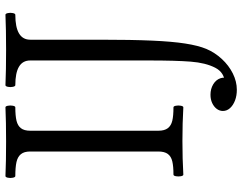

<svg xmlns="http://www.w3.org/2000/svg" viewBox="-114 -592 910 722"><g transform="rotate(-90 341.0 -231.0)"><path d="M45.4 -33.7Q76.7 -33.7 95.2 -38.1Q113.8 -42.5 123 -54.9Q132.3 -67.4 132.3 -90.8V-572.3Q132.3 -595.2 122.3 -607.4Q112.3 -619.6 92.8 -624Q73.2 -628.4 40 -628.4Q35.6 -628.4 33.7 -637.7Q31.7 -647 33.7 -656.2Q35.6 -665.5 40 -665.5Q93.8 -663.1 169.4 -663.1Q244.6 -663.1 298.3 -665.5Q302.7 -665.5 304.4 -656.2Q306.2 -647 304.4 -637.7Q302.7 -628.4 298.3 -628.4Q267.1 -628.4 248.3 -624Q229.5 -619.6 220 -607.4Q210.4 -595.2 210.4 -572.3V-90.8Q210.4 -67.4 220 -54.9Q229.5 -42.5 248 -38.1Q266.6 -33.7 298.3 -33.7Q302.7 -33.7 304.4 -24.4Q306.2 -15.1 304.4 -5.9Q302.7 3.4 298.3 3.4Q239.7 0 171.9 0Q104 0 45.4 3.4Q41 3.4 39.3 -5.9Q37.6 -15.1 39.3 -24.4Q41 -33.7 45.4 -33.7ZM284.7 152.3Q284.7 139.6 292.7 128.9Q300.8 118.2 314.7 111.8Q328.6 105.5 345.7 105.5Q367.7 105.5 384.8 115.7Q401.9 126 407.7 142.6Q413.6 159.2 404.3 176.8L388.7 159.2Q428.7 159.2 447.3 123.3Q465.8 87.4 470.2 31.2Q474.6 -24.9 474.6 -127V-572.3Q474.6 -600.6 451.4 -614.5Q428.2 -628.4 381.8 -628.4Q377.4 -628.4 375.5 -637.7Q373.5 -647 375.5 -656.2Q377.4 -665.5 381.8 -665.5Q437 -663.1 514.2 -663.1Q591.8 -663.1 646.5 -665.5Q650.9 -665.5 652.8 -656.2Q654.8 -647 652.8 -637.7Q650.9 -628.4 646.5 -628.4Q552.7 -628.4 552.7 -572.3V-309.6Q552.7 -191.9 549.3 -115Q545.9 -38.1 538.3 10.5Q530.8 59.1 518.1 89.8Q504.4 122.1 480.2 148.2Q456.1 174.3 425.8 189.5Q395.5 204.6 364.3 204.6Q342.3 204.6 324.2 197.8Q306.2 190.9 295.4 179Q284.7 167 284.7 152.3Z"/></g></svg>

Font: Junicode Two Beta VF
Style: Regular
Weight: 400
Designer: Peter S. Baker
Foundry: Briery Creek Software
Version: Version 1.031 beta; ttfautohint (v1.8.1.43-b0c9)